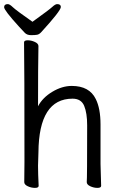

<svg xmlns="http://www.w3.org/2000/svg" viewBox="-38 -903 558 934"><path d="M384 -17Q386 -34 386 -293Q386 -353 371.5 -388Q357 -423 315 -423Q151 -423 149 -162L147 -97Q147 -59 150 1Q150 11 132 11Q114 11 97 3Q80 -5 80 -17L81 -115Q81 -590 79 -697Q79 -707 97 -707Q114 -707 131.5 -699Q149 -691 149 -679Q147 -580 147 -386Q169 -428 216.5 -456.5Q264 -485 311 -485Q397 -485 428 -421Q451 -375 451 -297V-105L454 1Q454 11 436 11Q418 11 401 3Q384 -5 384 -17ZM0 -883Q9 -883 24.5 -868Q40 -853 120 -797Q202 -856 216.5 -869.5Q231 -883 240 -883Q258 -883 258 -869Q258 -851 163 -747Q153 -736 143 -734Q133 -732 113 -732Q93 -732 82 -744Q71 -756 54 -774Q-18 -853 -18 -868Q-18 -883 0 -883Z"/></svg>

Font: Moon Stars Kai T HW
Style: Regular
Weight: 400
Designer: GuiWonder
Version: Version 1.101